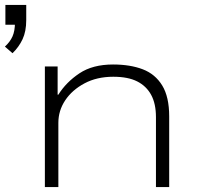

<svg xmlns="http://www.w3.org/2000/svg" viewBox="-44 -763 827 783"><path d="M7 -546 -24 -573Q-3 -592 7 -614.5Q17 -637 17 -671L22 -662H-22V-743H63V-681Q63 -635 48 -603Q33 -571 7 -546ZM139 0V-492H191V-377H194Q226 -428 280 -464Q334 -500 417 -500Q487 -500 538 -480.5Q589 -461 617.5 -414.5Q646 -368 646 -288V0H592V-285Q592 -340 572.5 -376Q553 -412 515.5 -431Q478 -450 418 -450Q351 -450 300.5 -423Q250 -396 222 -354Q194 -312 194 -262V0Z"/></svg>

Font: Nunito Sans 7pt Expanded ExtraLight
Style: Regular
Weight: 250
Width: 7
Designer: Vernon Adams
Foundry: Vernon Adams
Version: Version 3.101;gftools[0.9.27]